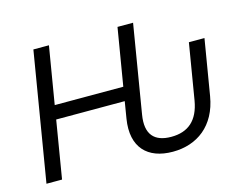

<svg xmlns="http://www.w3.org/2000/svg" viewBox="-101 -883 1316 1049"><g transform="rotate(-15 557.0 -358.5)"><path d="M755.7 9.9C893.5 9.9 1002.8 -69.6 1029.8 -230.1L1082.4 -545.5H994.3L941.8 -230.1C923.3 -120.7 863.6 -71 768.5 -71C673.3 -71 626.4 -120.7 644.9 -230.1L727.3 -727.3H639.2L585.2 -403.4H197.4L251.4 -727.3H163.4L42.6 0H130.7L184.7 -325.3H572.4L556.8 -230.1C531.2 -72.4 613.6 9.9 755.7 9.9Z"/></g></svg>

Font: Margiela Sans
Style: Italic
Weight: 400
Italic angle: -9.39999°
Designer: Stefan Endress, Andreas Faust
Version: Version 1.100;FEAKit 1.0